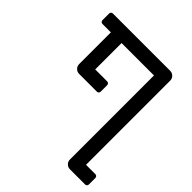

<svg xmlns="http://www.w3.org/2000/svg" viewBox="-197 -711 989 989"><g transform="rotate(45 297.0 -217.0)"><path d="M434 109V-503H198V-311H285Q291 -311 295 -307Q299 -303 299 -297V-250Q299 -244 295 -240Q291 -236 285 -236H156Q141 -236 130.5 -246.5Q120 -257 120 -272V-503H59Q53 -503 49 -507Q45 -511 45 -517V-565Q45 -571 49 -575Q53 -579 59 -579H476Q491 -579 501.5 -568.5Q512 -558 512 -543V70H580Q586 70 590 74Q594 78 594 84V131Q594 137 590 141Q586 145 580 145H470Q455 145 444.5 134.5Q434 124 434 109Z"/></g></svg>

Font: Miriam Libre
Style: Regular
Weight: 400
Designer: Michal Sahar
Foundry: Hagilda
Version: Version 1.001